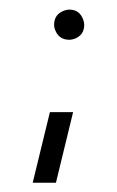

<svg xmlns="http://www.w3.org/2000/svg" viewBox="-20 -362 246 404"><path d="M48.8 22.5 85 -126H133.8L97.7 22.5ZM93.8 -309.6Q93.8 -332 115.2 -339.8Q121.1 -341.8 126 -341.8Q147.5 -341.8 155.3 -320.3Q157.2 -314.5 157.2 -309.6Q157.2 -288.1 136.7 -280.3Q130.9 -278.3 126 -278.3Q103.5 -278.3 95.7 -299.8Q93.8 -304.7 93.8 -309.6Z"/></svg>

Font: Post No Bills Jaffna
Style: Regular
Weight: 400
Designer: Kosala Senevirathne, Siva Puranthara, Lasantha Premarathna, Tharique Azeez
Foundry: Mooniak
Version: Version 1.220 ; ttfautohint (v1.6)